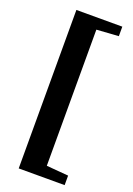

<svg xmlns="http://www.w3.org/2000/svg" viewBox="-163 -759 681 986"><g transform="rotate(20 177.5 -266.0)"><path d="M75 167V-699H326V-647L206 -639V105L326 115V167Z"/></g></svg>

Font: Manuale ExtraBold
Style: Regular
Weight: 800
Version: Version 1.002